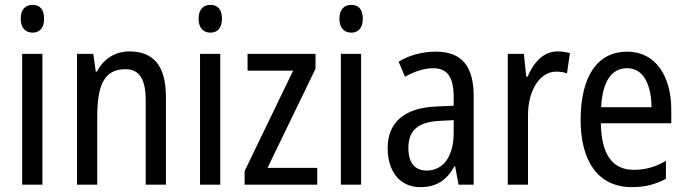

<svg xmlns="http://www.w3.org/2000/svg" viewBox="-20 -758 2818 788"><path d="M114 -738C84 -738 65 -719 65 -681C65 -644 84 -624 114 -624C143 -624 161 -644 161 -681C161 -719 144 -738 114 -738ZM154 -537H71V0H154Z M511 -547C455 -547 405 -518 378 -464H373L363 -537H296V0H379V-279C379 -413 410 -474 495 -474C553 -474 578 -431 578 -347V0H661V-360C661 -488 610 -547 511 -547Z M844 -738C814 -738 795 -719 795 -681C795 -644 814 -624 844 -624C873 -624 891 -644 891 -681C891 -719 874 -738 844 -738ZM884 -537H801V0H884Z M1282 0V-69H1078L1275 -476V-537H996V-468H1183L984 -56V0Z M1422 -738C1392 -738 1373 -719 1373 -681C1373 -644 1392 -624 1422 -624C1451 -624 1469 -644 1469 -681C1469 -719 1452 -738 1422 -738ZM1462 -537H1379V0H1462Z M1769 -546C1712 -546 1659 -531 1616 -505L1642 -443C1682 -465 1720 -478 1758 -478C1815 -478 1842 -443 1842 -359V-324L1772 -321C1640 -316 1571 -256 1571 -150C1571 -58 1618 10 1705 10C1772 10 1812 -18 1845 -75H1848L1862 0H1924V-363C1924 -483 1878 -546 1769 -546ZM1785 -262 1842 -265V-213C1842 -113 1797 -58 1731 -58C1685 -58 1656 -87 1656 -151C1656 -220 1693 -258 1785 -262Z M2268 -547C2212 -547 2171 -504 2145 -443H2140L2130 -537H2064V0H2147V-282C2146 -388 2197 -464 2262 -464C2278 -464 2294 -462 2307 -457L2319 -540C2302 -545 2284 -547 2268 -547Z M2554 -546C2432 -546 2363 -445 2363 -265C2363 -102 2431 10 2573 10C2627 10 2670 -1 2713 -24V-98C2669 -72 2628 -61 2581 -61C2493 -61 2448 -125 2446 -252H2735V-308C2735 -444 2672 -546 2554 -546ZM2554 -478C2623 -478 2653 -407 2654 -318H2447C2453 -425 2490 -478 2554 -478Z"/></svg>

Font: Noto Sans Sinhala Condensed
Style: Regular
Weight: 400
Width: 3
Designer: Jelle Bosma - Monotype Design Team
Foundry: Monotype Imaging Inc.
Version: Version 2.006